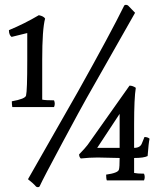

<svg xmlns="http://www.w3.org/2000/svg" viewBox="-20 -748 664 796"><path d="M495 -725Q497 -728 502 -728Q507 -728 511 -725Q515 -720 540 -695L339 -341Q319 -306 239 -157Q159 -8 144 25Q142 28 137 28Q132 28 129 25Q118 12 96 -5L303 -368Q439 -611 495 -725ZM141 -685Q161 -681 167 -671Q155 -627 155 -500V-335Q168 -332 204 -332Q207 -325 207 -318Q207 -311 204 -304H31Q29 -315 29 -328Q85 -338 88 -352Q93 -372 93 -497V-611L28 -595Q17 -603 17 -623Q82 -650 141 -685ZM476 -135V-276L383 -135ZM536 -233V-135Q561 -135 568 -153L579 -180Q592 -180 600 -173Q596 -155 592 -101Q576 -93 536 -93V-31Q549 -28 577 -28Q580 -21 580 -14Q580 -7 577 0H423Q420 -7 420 -24Q470 -31 473 -45Q476 -54 476 -93L385 -95Q351 -95 315 -91Q308 -97 308 -108Q335 -136 343 -147L517 -393Q530 -393 543 -384Q536 -341 536 -233Z"/></svg>

Font: Rosarivo
Style: Regular
Weight: 400
Designer: Pablo Ugerman
Foundry: Pablo Ugerman
Version: Version 1.003